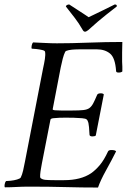

<svg xmlns="http://www.w3.org/2000/svg" viewBox="-27 -836 588 860"><path d="M354 -694Q348 -694 344 -701Q325 -734 308.5 -755Q292 -776 268 -807Q269 -812 274 -814Q279 -816 283 -816Q301 -804 321.5 -791Q342 -778 356 -768.5Q370 -759 370 -759Q370 -759 390 -768.5Q410 -778 437.5 -791.5Q465 -805 487 -816Q498 -816 496 -807Q470 -787 450 -771Q430 -755 411 -739Q392 -723 368 -701Q359 -694 354 -694ZM228 -642Q292 -642 369.5 -645Q447 -648 521 -648Q520 -623 520 -601.5Q520 -580 520 -559Q521 -548 521 -537.5Q521 -527 521 -516Q516 -511 504 -511Q493 -511 493 -518Q489 -577 466 -596Q443 -615 407 -615H329Q324 -615 309.5 -614.5Q295 -614 281.5 -611.5Q268 -609 265 -604Q259 -592 254 -573Q249 -554 245 -534L209 -347Q208 -343 220 -342Q232 -341 247 -341H295Q328 -341 346 -343Q364 -345 373.5 -352Q383 -359 390.5 -373Q398 -387 408 -411Q411 -418 424 -418Q435 -418 438 -413L402 -229Q398 -225 387 -225Q375 -225 374 -232Q372 -274 369 -285.5Q366 -297 361 -301Q357 -305 340.5 -306.5Q324 -308 304 -308.5Q284 -309 267 -309Q255 -309 239 -308.5Q223 -308 211.5 -306.5Q200 -305 199 -300L161 -106Q160 -99 157 -83.5Q154 -68 153 -55Q152 -42 154 -39Q162 -32 175.5 -30.5Q189 -29 217 -29H260Q335 -29 381 -60Q401 -74 420 -96.5Q439 -119 457 -158Q460 -164 472 -164Q489 -164 493 -158Q473 -118 448 -73Q423 -28 412 4Q338 4 266.5 2Q195 0 104 0Q72 0 46.5 1.5Q21 3 -5 3Q-8 -1 -6 -11Q-4 -21 0 -25Q6 -25 21 -26.5Q36 -28 49.5 -32Q63 -36 66 -41Q72 -53 76.5 -72Q81 -91 85 -113L166 -530Q171 -552 174 -571.5Q177 -591 175 -603Q175 -609 162 -612Q149 -615 135 -616.5Q121 -618 115 -618Q113 -622 115 -632Q117 -642 121 -646Q149 -645 175.5 -643.5Q202 -642 228 -642Z"/></svg>

Font: Amiri
Style: Italic
Weight: 400
Italic angle: 10°
Designer: Khaled Hosny
Version: Version 0.113